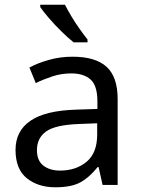

<svg xmlns="http://www.w3.org/2000/svg" viewBox="-20 -786 601 816"><path d="M288 -545Q386 -545 433 -502Q480 -459 480 -365V0H416L399 -76H395Q360 -32 321.5 -11Q283 10 215 10Q142 10 94 -28.5Q46 -67 46 -149Q46 -229 109 -272.5Q172 -316 303 -320L394 -323V-355Q394 -422 365 -448Q336 -474 283 -474Q241 -474 203 -461.5Q165 -449 132 -433L105 -499Q140 -518 188 -531.5Q236 -545 288 -545ZM314 -259Q214 -255 175.5 -227Q137 -199 137 -148Q137 -103 164.5 -82Q192 -61 235 -61Q303 -61 348 -98.5Q393 -136 393 -214V-262ZM256 -766Q267 -744 283.5 -716.5Q300 -689 318.5 -663Q337 -637 352 -618V-606H293Q270 -624 241 -652.5Q212 -681 187.5 -709.5Q163 -738 151 -756V-766Z"/></svg>

Font: Noto Sans Khojki
Style: Regular
Weight: 400
Designer: Monotype Design Team
Foundry: Monotype Imaging Inc.
Version: Version 2.003; ttfautohint (v1.8.4.7-5d5b)